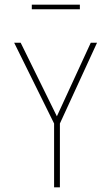

<svg xmlns="http://www.w3.org/2000/svg" viewBox="-20 -807 478 827"><path d="M213 0V-275L41 -623H69L225 -306L371 -623H398L238 -275V0ZM117 -767V-787H324V-767Z"/></svg>

Font: Inconsolata SemiCondensed ExtraLight
Style: Regular
Weight: 200
Width: 4
Monospace: yes
Designer: Raph Levien, Cyreal, Brenton Simpson
Foundry: Raph Levien, Cyreal, Google
Version: Version 3.100; ttfautohint (v1.8.4.7-5d5b)